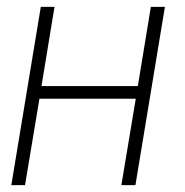

<svg xmlns="http://www.w3.org/2000/svg" viewBox="-20 -540 540 560"><path d="M13 0 99 -520H139L101 -289H382L420 -520H461L375 0H334L376 -252H95L53 0Z"/></svg>

Font: Iosevka SS04 XLt Obl
Style: Regular
Weight: 200
Italic angle: -9°
Monospace: yes
Designer: Belleve Invis
Foundry: Belleve Invis
Version: Version 19.0.0; ttfautohint (v1.8.4)